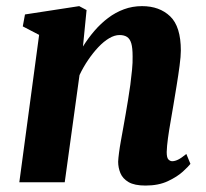

<svg xmlns="http://www.w3.org/2000/svg" viewBox="-20 -580 656 611"><path d="M244 -432Q260.5 -458.5 280.5 -481.8Q300.5 -505 324 -522.8Q347.5 -540.5 374.5 -550.5Q401.5 -560.5 432 -560.5Q487.5 -560.5 521.5 -528Q555.5 -495.5 555.5 -419Q555.5 -401.5 551.5 -371Q547.5 -340.5 542 -307.2Q536.5 -274 532 -246.5Q528 -221.5 523 -193.8Q518 -166 514.5 -140.2Q511 -114.5 510.5 -96Q510.5 -78 516 -72.5Q521.5 -67 528 -67Q536.5 -67 546.8 -72Q557 -77 573 -90L586 -58.5Q580 -50.5 562 -34Q544 -17.5 514.2 -3.5Q484.5 10.5 443 10.5Q408 10.5 389.2 -0.5Q370.5 -11.5 363.2 -29Q356 -46.5 356 -65.5Q356.5 -77 358.8 -94.2Q361 -111.5 364.8 -132.2Q368.5 -153 372.5 -175Q376.5 -197 380 -217.5Q383.5 -238.5 387.5 -262.2Q391.5 -286 394.8 -310.5Q398 -335 400.2 -358Q402.5 -381 402 -401Q402 -427.5 397.8 -442Q393.5 -456.5 384.2 -462.5Q375 -468.5 360.5 -468.5Q344.5 -468.5 327.2 -458.2Q310 -448 293 -430Q276 -412 260.5 -389.2Q245 -366.5 233 -341L186 0H41.5L104.5 -469L52.5 -496L59.5 -534L232 -560.5L255.5 -548Z"/></svg>

Font: Merriweather 36pt ExtraBold
Style: Italic
Weight: 800
Italic angle: -7.8°
Version: Version 2.101